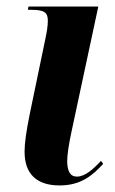

<svg xmlns="http://www.w3.org/2000/svg" viewBox="-20 -556 352 586"><path d="M162 10C227 10 263 -21 295 -56L288 -65C266 -41 240 -17 215 -17C193 -17 186 -35 185 -62C185 -84 190 -115 198 -153L280 -536H67L65 -526H77C116 -526 126 -517 126 -493C126 -477 123 -459 119 -440L71 -209C60 -154 55 -120 55 -93C55 -24 93 10 162 10Z"/></svg>

Font: Noto Serif Display Condensed
Style: Bold Italic
Weight: 700
Width: 3
Italic angle: -12°
Designer: Monotype Design Team
Foundry: Monotype Imaging Inc.
Version: Version 2.009